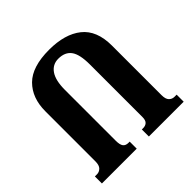

<svg xmlns="http://www.w3.org/2000/svg" viewBox="-185 -894 1061 1061"><g transform="rotate(-45 346.0 -363.5)"><path d="M649 -54H666V1H394V-54H404Q423 -54 434 -64.5Q445 -75 445 -100V-511Q445 -590 420.5 -623.5Q396 -657 344 -657Q299 -657 273.5 -620Q248 -583 248 -509V-112Q248 -80 258 -67Q268 -54 289 -54H299V1H27V-54H44Q61 -54 74.5 -67Q88 -80 88 -111V-502Q88 -606 149 -667Q210 -728 343 -728Q466 -728 535.5 -672.5Q605 -617 605 -499V-111Q605 -80 618 -67Q631 -54 649 -54Z"/></g></svg>

Font: Noto Serif Georgian Condensed ExtraBold
Style: Regular
Weight: 800
Width: 3
Designer: Monotype Design Team, Akaki Razmadze
Foundry: Google LLC
Version: Version 2.003; ttfautohint (v1.8.4.7-5d5b)